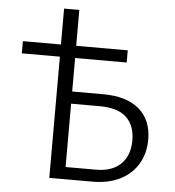

<svg xmlns="http://www.w3.org/2000/svg" viewBox="-54 -828 799 879"><g transform="rotate(5 345.0 -389.0)"><path d="M30 -613H205V-778H275V-613H512V-557H275V-403H418Q525 -403 583 -353.5Q641 -304 641 -214Q641 -151 612.5 -102.5Q584 -54 530.5 -27Q477 0 404 0H205V-557H30ZM415 -56Q489 -56 529 -95.5Q569 -135 569 -204Q569 -272 529.5 -309.5Q490 -347 406 -347H275V-56Z"/></g></svg>

Font: LXGW Bright TC
Style: Regular
Weight: 400
Designer: Christian Thalmann (Catharsis Fonts)
Foundry: LXGW / Christian Thalmann (Catharsis Fonts) / Fontworks Inc.
Version: Version 5.501